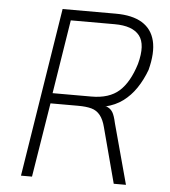

<svg xmlns="http://www.w3.org/2000/svg" viewBox="-51 -752 707 798"><g transform="rotate(5 302.5 -352.5)"><path d="M66 0 178 -705H400Q469 -705 510 -680Q551 -655 563 -606Q575 -557 556 -484Q540 -441 517 -407Q494 -373 463 -350Q432 -327 390 -317H396L400 -315Q413 -309 421 -296Q429 -283 436 -251L504 0H453L392 -230Q384 -262 369.5 -280Q355 -298 333 -304Q311 -310 277 -310H162L112 0ZM167 -353H329Q403 -353 444.5 -390Q486 -427 510 -505Q532 -587 503 -624Q474 -661 399 -661H216Z"/></g></svg>

Font: Nunito Sans 7pt Condensed ExtraLight
Style: Italic
Weight: 250
Width: 3
Italic angle: -9°
Designer: Vernon Adams
Foundry: Vernon Adams
Version: Version 3.101;gftools[0.9.27]